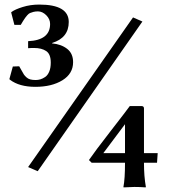

<svg xmlns="http://www.w3.org/2000/svg" viewBox="-20 -687 740 840"><path d="M562 -610.8 103 43.9 145 62 603 -592.8ZM136.2 -336.9C126.8 -336.9 118.8 -337.8 112.3 -339.6C105.8 -341.4 100.2 -344.5 95.5 -348.9C90.7 -353.3 87.2 -357.3 84.7 -360.8C82.3 -364.4 78.9 -370.2 74.7 -378.2C70.5 -386.1 66.9 -392.4 64 -397L36.1 -396L21 -340.8L23.9 -337.9C50.9 -317.4 87.9 -307.1 134.8 -307.1C182.6 -307.1 222.1 -316.7 253.2 -335.9C284.3 -355.1 299.8 -381.5 299.8 -415C299.8 -440.4 291.1 -459.9 273.7 -473.4C256.3 -486.9 234.4 -494.8 208 -497.1V-499C256.5 -514 280.8 -544.6 280.8 -590.8C280.8 -641.6 237.8 -667 151.9 -667C126.1 -667 102.1 -663.5 79.6 -656.5C57.1 -649.5 40.9 -642.3 30.8 -634.8L28.8 -632.8L43 -578.1H70.8L80.1 -593.8C85 -601.2 88.2 -606.2 89.8 -608.6C91.5 -611.1 94.5 -614.8 98.9 -619.9C103.3 -624.9 107.3 -628.3 111.1 -629.9C114.8 -631.5 119.7 -633.1 125.7 -634.8C131.8 -636.4 138.5 -637.2 146 -637.2C159 -637.2 171.1 -631.6 182.4 -620.4C193.6 -609.1 199.2 -596.4 199.2 -582C199.2 -534.8 167.2 -509.8 103 -506.8V-476.1C108.2 -476.7 116.9 -477.1 128.9 -477.1C151 -477.1 168.8 -472.6 182.1 -463.6C195.5 -454.7 202.1 -437.8 202.1 -413.1C202.1 -397.5 199.9 -384.3 195.3 -373.5C190.8 -362.8 184.8 -355 177.5 -350.1C170.2 -345.2 163.2 -341.8 156.5 -339.8C149.8 -337.9 143.1 -336.9 136.2 -336.9ZM526.9 -143.6V-17.1H432.1ZM526.9 26.9C526.9 72.1 524.6 106.8 520 130.9L521 132.8L567.9 130.9C583.2 130.9 599.6 131.5 617.2 132.8L618.2 130.9C612.6 99.6 609.9 64.9 609.9 26.9V24.9H667L669.9 -17.1H609.9V-212.9C609.9 -219.7 606 -223.1 598.1 -223.1H547.9C537.1 -208.2 508.8 -171.1 462.9 -112.1C417 -53 385.7 -11.2 369.1 13.2L380.9 24.9H526.9Z"/></svg>

Font: Linux Biolinum G
Style: Bold
Weight: 700
Designer: Philipp H. Poll
Foundry: Philipp H. Poll
Version: Version 1.1.0